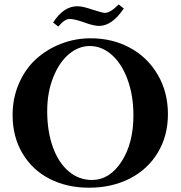

<svg xmlns="http://www.w3.org/2000/svg" viewBox="-20 -853 833 886"><path d="M437.5 -733.4Q412.1 -733.4 368.7 -749.5Q322.8 -765.6 300.8 -765.6Q278.8 -765.6 249 -730.5L225.1 -749Q273.4 -824.2 336.9 -824.2Q361.3 -824.2 405.3 -809.1Q453.1 -793.5 463.4 -793.5Q489.7 -793.5 527.3 -832.5L551.3 -814Q497.1 -733.4 437.5 -733.4ZM390.6 13.2Q289.6 13.2 209.7 -27.3Q129.9 -67.9 84 -144.8Q38.1 -221.7 38.1 -322.3Q38.1 -399.9 66.9 -466.8Q95.7 -533.7 145 -579.1Q194.3 -624.5 260 -650.4Q325.7 -676.3 398.9 -676.3Q498.5 -676.3 579.6 -632.6Q660.6 -588.9 707.8 -508.5Q754.9 -428.2 754.9 -326.2Q754.9 -226.1 708 -148.4Q661.1 -70.8 578.4 -28.8Q495.6 13.2 390.6 13.2ZM404.3 -22.5Q485.4 -22.5 540.5 -106.9Q595.7 -191.4 595.7 -321.3Q595.7 -412.1 568.8 -485.6Q542 -559.1 495.8 -599.9Q449.7 -640.6 394 -640.6Q342.8 -640.6 298.1 -603.3Q253.4 -565.9 225.6 -496.1Q197.8 -426.3 197.8 -340.3Q197.8 -248 223.4 -175.8Q249 -103.5 296.1 -63Q343.3 -22.5 404.3 -22.5Z"/></svg>

Font: Elstob 10pt SemiBold
Style: Regular
Weight: 600
Designer: Peter S. Baker
Version: Version 1.015